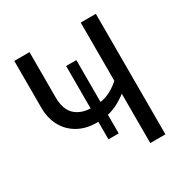

<svg xmlns="http://www.w3.org/2000/svg" viewBox="-159 -819 918 950"><g transform="rotate(-30 300.0 -344.0)"><path d="M318.5 -538.5V-119.5H260V-296.5V-538.5ZM137.5 -688.5V-430Q137.5 -361 172.8 -328.2Q208 -295.5 272.5 -295.5Q332.5 -295.5 372.8 -316.2Q413 -337 439 -365L449.5 -296.5Q415.5 -269.5 385.5 -252.5Q355.5 -235.5 323.8 -227.5Q292 -219.5 251.5 -219.5Q191 -219.5 145.8 -244.8Q100.5 -270 75.5 -315.5Q50.5 -361 50.5 -422.5V-688.5ZM516.5 -688.5V0H430V-688.5Z"/></g></svg>

Font: Fast_Mono
Style: Regular
Weight: 400
Monospace: yes
Designer: Carrois Corporate, Edenspiekermann AG, Nikita Prokopov
Foundry: Carrois Corporate, Edenspiekermann AG, Nikita Prokopov
Version: Version 5.002